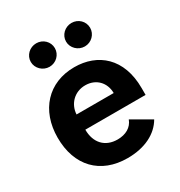

<svg xmlns="http://www.w3.org/2000/svg" viewBox="-181 -890 960 1025"><g transform="rotate(-30 299.0 -377.5)"><path d="M38.4 -270.2C38.4 -97.3 141 10.7 308.9 10.7C415.8 10.7 495 -30.5 533.7 -97.7L416.2 -165.5C400.9 -123.9 361.9 -102.3 311.4 -102.3C235.8 -102.3 187.9 -152.3 187.9 -233.7V-234H559.3V-275.6C559.3 -460.9 447.1 -552.6 302.9 -552.6C142.4 -552.6 38.4 -438.6 38.4 -270.2ZM187.9 -327.8C191.1 -389.9 238.3 -439.6 305.4 -439.6C371.1 -439.6 416.5 -392.8 416.9 -327.8ZM408.4 -620C449.6 -620 482.2 -653.1 482.2 -692.5C482.2 -732.6 449.6 -764.6 408.4 -764.6C367.5 -764.6 333.8 -732.6 333.8 -692.5C333.8 -653.1 367.5 -620 408.4 -620ZM116.5 -692.5C116.5 -653.1 150.2 -620 191.1 -620C232.2 -620 264.9 -653.1 264.9 -692.5C264.9 -732.6 232.2 -764.6 191.1 -764.6C150.2 -764.6 116.5 -732.6 116.5 -692.5Z"/></g></svg>

Font: Inter-Hewn
Style: Bold
Weight: 700
Designer: Rasmus Andersson
Foundry: rsms
Version: Version 3.012;git-f93a4a705